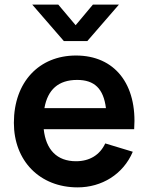

<svg xmlns="http://www.w3.org/2000/svg" viewBox="-20 -795 642 830"><path d="M315.5 15C419.5 15 512.5 -41 554 -139L435 -175C411.5 -125 367.5 -98 308.5 -98C226.5 -98 178.5 -147.5 169 -236.5H560C574 -431 476 -555 308.5 -555C149.5 -555 40 -441 40 -264C40 -100 151.5 15 315.5 15ZM119.5 -775 256 -617.5H357.5L494 -775H381.5L307 -686L232 -775ZM172 -327.5C186 -407.5 232.5 -449.5 313.5 -449.5C388 -449.5 427.5 -412 438 -327.5Z"/></svg>

Font: Manrope
Style: Bold
Weight: 700
Designer: Mikhail Sharanda
Foundry: Mikhail Sharanda
Version: Version 4.505;FEAKit 1.0